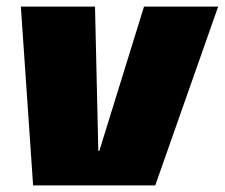

<svg xmlns="http://www.w3.org/2000/svg" viewBox="-20 -560 679 580"><path d="M43 -540H267L277 -104H280L415 -540H639L449 0H80Z"/></svg>

Font: Pathway Extreme Condensed Black
Style: Italic
Weight: 900
Width: 3
Italic angle: -8°
Version: Version 1.001;gftools[0.9.26]